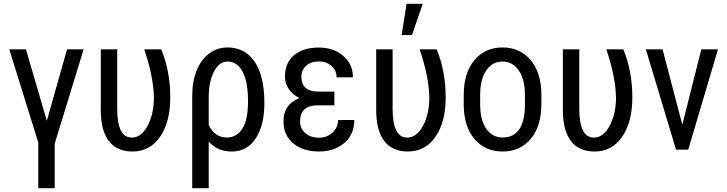

<svg xmlns="http://www.w3.org/2000/svg" viewBox="-20 -788 3826 1011"><path d="M226.6 -151.9 116.7 -528.3H28.8L181.6 -37.6V203.1H268.1V-31.7L420.4 -528.3H333Z M597.2 -528.3H510.7V-206.1C511.1 -135.1 525.3 -81.4 553.5 -44.9C581.6 -8.5 623 9.8 677.7 9.8C738.6 9.8 786.9 -16 822.8 -67.6C858.6 -119.2 876.5 -188.2 876.5 -274.4C876.5 -367.5 860.7 -452.1 829.1 -528.3H739.3C771.8 -433.6 788.9 -349 790.5 -274.4C790.5 -216.8 779.4 -167.2 757.1 -125.7C734.8 -84.2 707 -63.5 673.8 -63.5C622.7 -63.5 597.2 -113.8 597.2 -214.4Z M1177.7 -538.1C1142.3 -538.1 1110.4 -527.7 1082 -506.8C1053.7 -486 1031.7 -456.3 1015.9 -417.7C1000.1 -379.2 992.2 -334.5 992.2 -283.7V203.1H1079.1V-42.5C1110 -7.6 1150.7 9.8 1201.2 9.8C1254.6 9.8 1296.4 -13.3 1326.7 -59.3C1356.9 -105.4 1372.1 -167 1372.1 -244.1C1372.1 -340.5 1355 -413.6 1320.8 -463.4C1286.6 -513.2 1238.9 -538.1 1177.7 -538.1ZM1079.1 -129.4V-275.9C1079.1 -330.2 1088.2 -375.2 1106.4 -410.6C1124.7 -446.1 1148.4 -463.9 1177.7 -463.9C1212.2 -463.9 1238.9 -445.9 1257.8 -409.9C1276.7 -373.9 1286.1 -322.1 1286.1 -254.4C1286.1 -190.3 1276.3 -142.5 1256.6 -111.1C1236.9 -79.7 1209.5 -64 1174.3 -64C1132 -64 1100.3 -85.8 1079.1 -129.4Z M1560.1 -148.4C1560.1 -204.1 1590 -232.4 1649.9 -233.4H1740.7V-305.7H1657.2C1597 -305.7 1566.9 -331.7 1566.9 -383.8C1566.9 -407.2 1575.2 -426.5 1591.8 -441.7C1608.4 -456.8 1631 -464.4 1659.7 -464.4C1686.4 -464.4 1708.5 -456.2 1726.1 -439.9C1743.7 -423.7 1752.4 -404 1752.4 -380.9H1838.4C1838.4 -427.1 1821.4 -464.8 1787.4 -493.9C1753.3 -523 1710.8 -537.6 1659.7 -537.6C1604 -537.6 1560.2 -524.2 1528.3 -497.3C1496.4 -470.5 1480.5 -432.8 1480.5 -384.3C1480.5 -360.5 1487.2 -338.7 1500.7 -318.8C1514.2 -299 1533 -283.2 1557.1 -271.5C1500.8 -250 1472.7 -209 1472.7 -148.4C1472.7 -99.9 1489.9 -61.4 1524.4 -33C1558.9 -4.5 1604 9.8 1659.7 9.8C1713.7 9.8 1758.2 -5.2 1793.2 -35.2C1828.2 -65.1 1845.7 -105.5 1845.7 -156.2H1759.8C1759.8 -129.9 1750.1 -107.7 1730.7 -89.8C1711.3 -71.9 1687.7 -63 1659.7 -63C1629.7 -63 1605.6 -71 1587.4 -87.2C1569.2 -103.3 1560.1 -123.7 1560.1 -148.4Z M2047.4 -528.3H1960.9V-206.1C1961.3 -135.1 1975.5 -81.4 2003.7 -44.9C2031.8 -8.5 2073.2 9.8 2127.9 9.8C2188.8 9.8 2237.1 -16 2272.9 -67.6C2308.8 -119.2 2326.7 -188.2 2326.7 -274.4C2326.7 -367.5 2310.9 -452.1 2279.3 -528.3H2189.5C2222 -433.6 2239.1 -349 2240.7 -274.4C2240.7 -216.8 2229.6 -167.2 2207.3 -125.7C2185 -84.2 2157.2 -63.5 2124 -63.5C2072.9 -63.5 2047.4 -113.8 2047.4 -214.4ZM2121.1 -768.1 2094.7 -603.5H2149.4L2206.1 -768.1Z M2421.9 -288.6V-231C2423.2 -157.1 2442.3 -98.5 2479.2 -55.2C2516.2 -11.9 2565.3 9.8 2626.5 9.8C2688.3 9.8 2737.8 -12.5 2774.9 -57.1C2812 -101.7 2830.6 -162.3 2830.6 -238.8V-294.4C2829.6 -369.6 2810.5 -429 2773.2 -472.7C2735.9 -516.3 2686.7 -538.1 2625.5 -538.1C2564.3 -538.1 2515.1 -515.7 2477.8 -470.9C2440.5 -426.2 2421.9 -365.4 2421.9 -288.6ZM2508.3 -238.8V-289.1C2508.3 -342.8 2519 -385.3 2540.3 -416.7C2561.6 -448.2 2590 -463.9 2625.5 -463.9C2661.6 -463.9 2690.4 -448.2 2711.9 -416.7C2733.4 -385.3 2744.1 -342.6 2744.1 -288.6V-229C2741.9 -119 2702.6 -64 2626.5 -64C2590.3 -64 2561.6 -79.5 2540.3 -110.6C2519 -141.7 2508.3 -184.4 2508.3 -238.8Z M3030.3 -528.3H2943.8V-206.1C2944.2 -135.1 2958.4 -81.4 2986.6 -44.9C3014.7 -8.5 3056.2 9.8 3110.8 9.8C3171.7 9.8 3220.1 -16 3255.9 -67.6C3291.7 -119.2 3309.6 -188.2 3309.6 -274.4C3309.6 -367.5 3293.8 -452.1 3262.2 -528.3H3172.4C3204.9 -433.6 3222 -349 3223.6 -274.4C3223.6 -216.8 3212.5 -167.2 3190.2 -125.7C3167.9 -84.2 3140.1 -63.5 3106.9 -63.5C3055.8 -63.5 3030.3 -113.8 3030.3 -214.4Z M3572.8 -131.3 3468.8 -528.3H3380.9L3539.6 0H3604L3760.7 -528.3H3672.9Z"/></svg>

Font: Roboto Condensed
Style: Regular
Weight: 400
Designer: Google
Version: Version 2.134; 2016